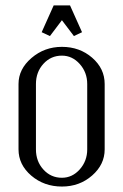

<svg xmlns="http://www.w3.org/2000/svg" viewBox="-20 -684 452 704"><path d="M47.9 -136.2V-376Q47.9 -430.7 95.5 -471.4Q143.1 -512.2 207 -512.2Q272 -512.2 317.9 -472.4Q363.8 -432.6 363.8 -376V-136.2Q363.8 -80.6 317.6 -40.3Q271.5 0 207 0Q141.6 0 94.7 -40Q47.9 -80.1 47.9 -136.2ZM111.8 -136.2Q111.8 -92.3 139.2 -62.3Q166.5 -32.2 207 -32.2Q245.1 -32.2 272.5 -63Q299.8 -93.8 299.8 -136.2V-376Q299.8 -418.5 272.5 -449.2Q245.1 -480 207 -480Q166.5 -480 139.2 -450Q111.8 -419.9 111.8 -376ZM132.8 -565.9 176.8 -664.1H236.8L280.8 -565.9L251 -551.8L207 -609.9L163.1 -551.8Z"/></svg>

Font: Gawaa
Style: Regular
Weight: 400
Designer: T. Christopher White
Version: Version 1.0